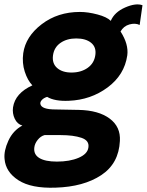

<svg xmlns="http://www.w3.org/2000/svg" viewBox="-54 -614 676 884"><path d="M202 250Q90 254 31 216Q-28 178 -33 118Q-37 81 -15.5 34Q6 -13 49 -36Q26 -42 14 -67Q2 -92 6 -120Q16 -185 95 -221Q73 -244 60 -284Q47 -324 53 -369Q64 -446 138 -502.5Q212 -559 314 -559Q351 -559 394.5 -547.5Q438 -536 456 -518Q473 -558 522 -579.5Q571 -601 602 -590Q593 -525 589 -499Q569 -509 542 -501.5Q515 -494 501 -469Q539 -410 532 -359Q519 -269 441.5 -211.5Q364 -154 263 -150Q198 -147 163 -168Q147 -163 138.5 -153.5Q130 -144 132 -135Q137 -110 202 -110L309 -108Q400 -106 451 -68Q502 -30 498 35Q493 139 412 192.5Q331 246 202 250ZM385 -361Q390 -397 365.5 -417Q341 -437 297 -437Q254 -437 224.5 -416.5Q195 -396 190 -359Q185 -322 209 -301Q233 -280 275 -280Q319 -280 349.5 -301.5Q380 -323 385 -361ZM353 65Q358 33 321 20.5Q284 8 225 8H151Q133 13 119.5 30Q106 47 104 65Q100 97 127 113.5Q154 130 208 130Q267 130 308 112.5Q349 95 353 65Z"/></svg>

Font: Oakes Grotesk Bold
Style: Italic
Weight: 700
Italic angle: -8°
Designer: Samuel Oakes
Foundry: Samuel Oakes
Version: Version 1.000;PS 001.000;hotconv 1.0.88;makeotf.lib2.5.64775